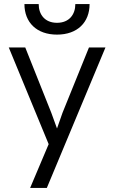

<svg xmlns="http://www.w3.org/2000/svg" viewBox="-20 -703 560 943"><path d="M498 -470H417L287 -149L260 -72L232 -149L104 -470H23L219 5L128 220H210ZM100 -683C100 -593 160 -533 260 -533C360 -533 420 -593 420 -683H350C350 -632 320 -591 260 -591C200 -591 170 -632 170 -683Z"/></svg>

Font: Kreadon Medium
Style: Regular
Weight: 500
Designer: kohakuno
Foundry: StudioGnu
Version: Version 1.000;Glyphs 3.1.2 (3151)